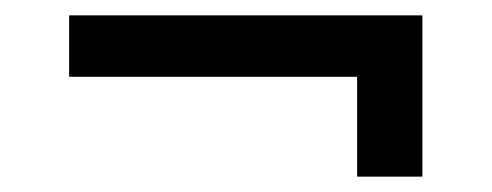

<svg xmlns="http://www.w3.org/2000/svg" viewBox="-20 -435 640 250"><path d="M70 -415H530V-205H445V-335H70Z"/></svg>

Font: JetBrainsMono NF
Style: Regular
Weight: 400
Monospace: yes
Designer: Philipp Nurullin, Konstantin Bulenkov
Foundry: JetBrains
Version: Version 1.0.2; ttfautohint (v1.8.3)